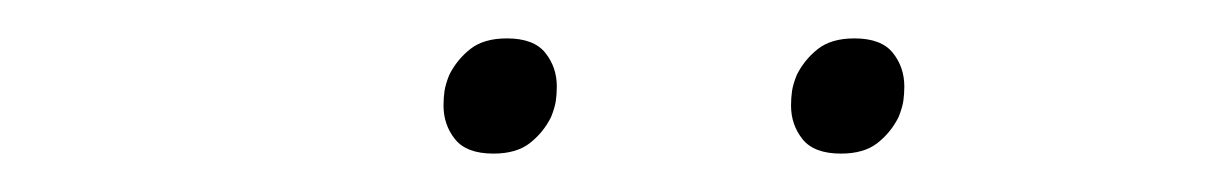

<svg xmlns="http://www.w3.org/2000/svg" viewBox="-20 -717 640 100"><path d="M237 -637Q223 -637 217 -644.5Q211 -652 211 -662Q211 -666 211.5 -669.5Q212 -673 214 -678Q218 -686 225 -691.5Q232 -697 244 -697Q258 -697 264 -689.5Q270 -682 270 -672Q270 -668 269.5 -664.5Q269 -661 267 -656Q263 -648 256 -642.5Q249 -637 237 -637ZM418 -637Q404 -637 398 -644.5Q392 -652 392 -662Q392 -666 392.5 -669.5Q393 -673 395 -678Q399 -686 406 -691.5Q413 -697 425 -697Q439 -697 445 -689.5Q451 -682 451 -672Q451 -668 450.5 -664.5Q450 -661 448 -656Q444 -648 437 -642.5Q430 -637 418 -637Z"/></svg>

Font: IBM Plex Serif ExtraLight
Style: Italic
Weight: 200
Italic angle: -14°
Designer: Mike Abbink, Paul van der Laan, Pieter van Rosmalen
Foundry: Bold Monday
Version: Version 2.5